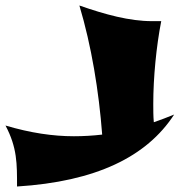

<svg xmlns="http://www.w3.org/2000/svg" viewBox="-36 -631 666 699"><path d="M598 -214C573 -204 548 -194 524 -186C522 -208 522 -230 522 -253C522 -348 533 -462 551 -554H517C436 -554 347 -578 253 -611C297 -464 324 -299 336 -141C302 -137 267 -135 233 -135C157 -135 75 -147 -16 -174C27 -93 26 -34 26 48C313 30 498 -60 598 -214Z"/></svg>

Font: Shojumaru
Style: Regular
Weight: 400
Designer: Astigmatic (AOETI)
Foundry: Astigmatic (AOETI)
Version: Version 1.000